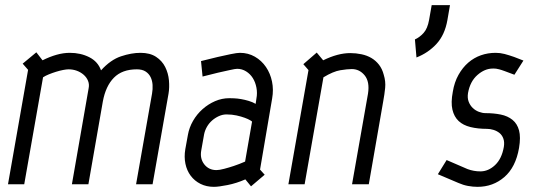

<svg xmlns="http://www.w3.org/2000/svg" viewBox="-20 -715 2086 745"><path d="M324 -373Q327 -388 321.5 -401.5Q316 -415 304.5 -425Q293 -435 278 -440.5Q263 -446 246 -446Q238 -446 225 -443.5Q212 -441 197.5 -436.5Q183 -432 169.5 -426.5Q156 -421 147 -415L74 0H11L89 -444L68 -468L121 -512L145 -481Q173 -495 199.5 -502.5Q226 -510 251 -510Q293 -510 326.5 -493Q360 -476 372 -442Q409 -483 449.5 -496.5Q490 -510 525 -510Q562 -510 585.5 -494.5Q609 -479 621 -455Q633 -431 635.5 -403.5Q638 -376 634 -352L572 0H508L570 -352Q573 -369 572 -385.5Q571 -402 564.5 -415.5Q558 -429 545 -437.5Q532 -446 511 -446Q454 -446 422 -413.5Q390 -381 379 -321L323 0H259Z M958 -243Q958 -244 950.5 -248.5Q943 -253 929.5 -258Q916 -263 898 -267Q880 -271 859 -271Q844 -271 829.5 -264.5Q815 -258 803 -247.5Q791 -237 783 -223Q775 -209 772 -194L761 -132Q755 -100 772.5 -77.5Q790 -55 820 -55Q831 -55 850 -60Q869 -65 887 -71Q908 -78 931 -88ZM989 -57 1007 -37 954 8 932 -19Q898 -4 863 3Q828 10 810 10Q781 10 758 -1.5Q735 -13 720 -33Q705 -53 699.5 -79.5Q694 -106 699 -136L709 -191Q714 -220 729 -246Q744 -272 766 -291.5Q788 -311 814.5 -322.5Q841 -334 870 -334Q876 -334 888.5 -333.5Q901 -333 915.5 -330.5Q930 -328 945 -323.5Q960 -319 972 -312L975 -333Q979 -354 975 -375Q971 -396 961 -412Q951 -428 935 -438Q919 -448 900 -448Q893 -448 871 -443Q849 -438 826 -433Q799 -426 766 -418L760 -478Q795 -487 825 -494Q851 -500 875.5 -505Q900 -510 911 -510Q943 -510 969 -495Q995 -480 1012 -455Q1029 -430 1035.5 -398.5Q1042 -367 1036 -333Z M1469 -425Q1477 -399 1474.5 -374Q1472 -349 1467 -322L1411 0H1346L1408 -352Q1415 -398 1395 -422.5Q1375 -447 1345 -447Q1328 -447 1300.5 -442.5Q1273 -438 1235 -415L1162 0H1099L1177 -443L1157 -466L1209 -511L1234 -481Q1291 -509 1339 -509Q1361 -509 1382.5 -504.5Q1404 -500 1421 -490Q1438 -480 1450.5 -464Q1463 -448 1469 -425Z M1716 -637Q1706 -580 1674 -545Q1642 -510 1596 -492L1590 -562Q1608 -570 1623.5 -587Q1639 -604 1645 -638L1655 -695H1726L1716 -637Z M1994 -141Q1981 -66 1937 -28Q1893 10 1833 10Q1815 10 1796 6.5Q1777 3 1759 -5L1679 -39L1713 -94L1794 -59Q1818 -50 1844 -50Q1875 -50 1901 -74.5Q1927 -99 1935 -145Q1938 -164 1933 -177.5Q1928 -191 1918 -199Q1908 -207 1895 -211Q1882 -215 1870 -215Q1834 -215 1805.5 -222Q1777 -229 1759.5 -245.5Q1742 -262 1735.5 -289.5Q1729 -317 1737 -359Q1743 -396 1759 -424.5Q1775 -453 1797 -472Q1819 -491 1846 -500.5Q1873 -510 1903 -510Q1921 -510 1938 -505.5Q1955 -501 1975 -494L2011 -480L1976 -425Q1952 -434 1938.5 -439Q1925 -444 1917 -446Q1909 -448 1905 -448.5Q1901 -449 1897 -449H1892Q1861 -449 1832.5 -424Q1804 -399 1796 -354Q1793 -335 1798.5 -320.5Q1804 -306 1814.5 -296Q1825 -286 1838.5 -281Q1852 -276 1864 -276Q1896 -276 1923 -270.5Q1950 -265 1968.5 -250Q1987 -235 1994 -209Q2001 -183 1994 -141Z"/></svg>

Font: Marvel
Style: Bold Italic
Weight: 700
Italic angle: -12°
Designer: Carolina Trebol
Foundry: Carolina Trebol
Version: Version 1.001